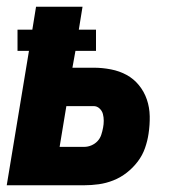

<svg xmlns="http://www.w3.org/2000/svg" viewBox="-20 -550 540 570"><path d="M0 0 66 -399H32V-462H76L87 -530H225L214 -462H265V-399H204L195 -349H258Q284 -349 309.5 -344Q335 -339 356 -327.5Q377 -316 392.5 -297Q408 -278 416 -254.5Q424 -231 424.5 -205Q425 -179 421 -153Q418 -132 410.5 -110.5Q403 -89 389 -70.5Q375 -52 356.5 -37.5Q338 -23 316.5 -14.5Q295 -6 273 -3Q251 0 230 0ZM157 -114H230Q241 -114 251.5 -118.5Q262 -123 269.5 -131Q277 -139 280.5 -149.5Q284 -160 286 -171Q288 -181 288 -191.5Q288 -202 285.5 -211.5Q283 -221 275.5 -228Q268 -235 258 -235H177Z"/></svg>

Font: Iosevka Curly Heavy Oblique
Style: Regular
Weight: 900
Italic angle: -9°
Monospace: yes
Designer: Belleve Invis
Foundry: Belleve Invis
Version: Version 11.1.0; ttfautohint (v1.8.3)